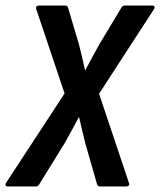

<svg xmlns="http://www.w3.org/2000/svg" viewBox="-46 -675 580 695"><path d="M-17.6 0Q-23.4 0 -25.3 -3.6Q-27.2 -7.2 -24.8 -12L187.8 -336.8L84.8 -643Q83.4 -648.8 86.5 -651.9Q89.6 -655 95.4 -655H189.6Q199.2 -655 201 -644.6L239.3 -516.2Q245.5 -492.4 251 -468.6Q256.5 -444.9 261.7 -421.1H263.1Q275.6 -445.3 288.5 -469Q301.4 -492.7 314.8 -516.6L391.8 -644.6Q397.2 -655 404.8 -655H505.4Q510.8 -655 512.7 -651.7Q514.6 -648.4 512.2 -643L312.6 -335.6L421 -12Q423 -6.2 419.8 -3.1Q416.6 0 410.8 0H316.4Q306.4 0 304.6 -10.4L263.5 -153.4Q257.3 -178.3 251.5 -202.4Q245.6 -226.5 240.4 -250.3H239Q226.6 -226.5 213.5 -202.7Q200.4 -178.9 187 -155L97.6 -10.4Q95.2 -5.6 92.1 -2.8Q89 0 83.8 0Z"/></svg>

Font: Sofia Sans Condensed
Style: Italic
Weight: 400
Italic angle: -9°
Designer: Botio Nikoltchev, Ani Petrova
Foundry: lettersoup
Version: Version 4.101